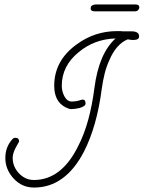

<svg xmlns="http://www.w3.org/2000/svg" viewBox="-20 -786 647 864"><path d="M133 58Q79 58 42 18Q4 -23 4 -75Q4 -125 36 -160Q42 -166 49 -166Q66 -166 66 -149Q66 -148 51 -122Q37 -96 37 -75Q37 -49 50 -26.5Q63 -4 84.5 10Q106 24 132 24Q256 24 331 -127Q359 -181 377 -247Q395 -313 405 -391Q425 -545 500 -613Q405 -610 335 -552Q258 -490 258 -400Q258 -376 269 -354Q282 -329 303 -329Q311 -329 321.5 -330.5Q332 -332 343 -336Q349 -338 352 -338Q365 -338 365 -320Q365 -308 338 -300Q316 -295 300 -295Q291 -295 275 -303Q224 -329 224 -400Q224 -514 326 -587Q407 -646 507 -646Q514 -646 520.5 -646Q527 -646 534 -645H572Q606 -645 606 -622Q606 -606 579 -606Q569 -606 555 -609Q503 -588 472 -515Q459 -487 451 -455Q443 -423 438 -387Q427 -302 407 -231.5Q387 -161 358 -104Q274 58 133 58ZM406 -735Q388 -735 388 -748Q388 -759 396.5 -762.5Q405 -766 411 -766H589Q607 -766 607 -753Q607 -747 602 -741Q597 -735 587 -735Z"/></svg>

Font: Send Flowers
Style: Regular
Weight: 400
Designer: Robert E. Leuschke
Foundry: Robert E. Leuschke
Version: Version 1.010; ttfautohint (v1.8.4.7-5d5b)